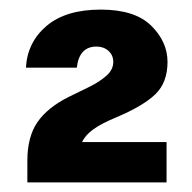

<svg xmlns="http://www.w3.org/2000/svg" viewBox="-20 -732 399 400"><path d="M37 -352V-397Q37 -447 58 -477.5Q79 -508 123 -530Q146 -541 167 -551.5Q188 -562 202 -574.5Q216 -587 216 -603Q216 -617 206 -626Q196 -635 181 -635Q145 -635 140 -591H34Q37 -644 77 -678Q117 -712 190 -712Q261 -712 295 -678.5Q329 -645 329 -603Q329 -560 303.5 -535.5Q278 -511 221 -487Q192 -475 175 -463Q158 -451 151 -436H327V-352Z"/></svg>

Font: Host Grotesk Black
Style: Regular
Weight: 900
Designer: Doğukan Karapınar based on Poppins by Indian Type Foundry, Jonny Pinhorn
Foundry: Element Type
Version: Version 1.000; ttfautohint (v1.8.4.7-5d5b);gftools[0.9.33]